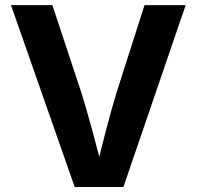

<svg xmlns="http://www.w3.org/2000/svg" viewBox="-20 -748 787 768"><path d="M23.9 -727.5H189.5L305.7 -376.5Q342.8 -257.8 393.6 -55.7H361.3Q409.7 -257.8 445.8 -376.5L558.1 -727.5H722.7L473.6 0H278.8Z"/></svg>

Font: Inter RS Variable
Style: Regular
Weight: 400
Designer: Rasmus Andersson (customised by Maria Ramos and Noel Pretorius)
Foundry: rsms
Version: Version 3.001;Glyphs 3.2.3 (3260)